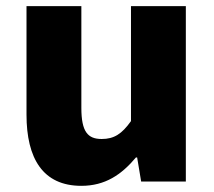

<svg xmlns="http://www.w3.org/2000/svg" viewBox="-20 -589 694 623"><path d="M244 14C321 14 374 -22 421 -78H425L438 0H583V-569H405V-196C375 -154 350 -138 310 -138C265 -138 244 -161 244 -239V-569H66V-217C66 -75 119 14 244 14Z"/></svg>

Font: Noto Sans JP Black
Style: Regular
Weight: 900
Designer: Ryoko NISHIZUKA 西塚涼子 (kana, bopomofo & ideographs); Paul D. Hunt (Latin, Greek & Cyrillic); Sandoll Communications 산돌커뮤니
Foundry: Adobe
Version: Version 2.002;hotconv 1.0.116;makeotfexe 2.5.65601